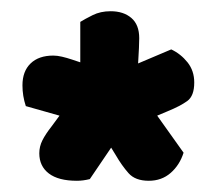

<svg xmlns="http://www.w3.org/2000/svg" viewBox="-20 -669 391 342"><path d="M75 -570Q82 -570 90.5 -568Q99 -566 108 -563L123 -558V-630Q131 -635 145 -642Q159 -649 177 -649Q200 -649 214 -637Q228 -625 228 -601Q228 -596 227.5 -583.5Q227 -571 226 -556L285 -581Q302 -573 314 -558Q326 -543 326 -522Q326 -498 313.5 -489Q301 -480 279 -471L260 -463L307 -397Q300 -375 284 -361Q268 -347 245 -347Q221 -347 209 -360.5Q197 -374 186 -393L178 -406L140 -350Q128 -347 117 -347Q84 -347 67 -360Q50 -373 50 -396Q50 -408 55.5 -419Q61 -430 72 -444L86 -463L26 -480Q20 -498 20 -517Q20 -542 34.5 -556Q49 -570 75 -570Z"/></svg>

Font: Baloo Thambi 2 ExtraBold
Style: Regular
Weight: 800
Designer: Aadarsh Rajan and Ek Type
Foundry: Ek Type
Version: Version 1.640;hotconv 1.0.111;makeotfexe 2.5.65597; ttfautoh